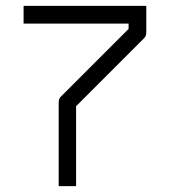

<svg xmlns="http://www.w3.org/2000/svg" viewBox="-20 -680 580 651"><path d="M238 -49H179V-333Q179 -347 188 -354L416 -582V-600H60V-660H476V-570Q476 -556.5 467 -549L238 -320Z"/></svg>

Font: IBM 3270
Style: Regular
Weight: 400
Monospace: yes
Version: Version 2.3.1